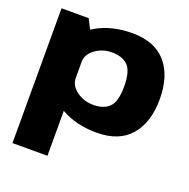

<svg xmlns="http://www.w3.org/2000/svg" viewBox="-142 -732 1072 1089"><g transform="rotate(20 394.0 -187.0)"><path d="M48 222.5H259V-498L212 -591H48ZM475 4Q610.5 4 679.2 -76.5Q748 -157 748 -297Q748 -437 679.2 -516.5Q610.5 -596 475 -596Q350.5 -596 258.8 -543Q167 -490 167 -434L259 -345Q259 -390 303 -422Q347 -454 403.5 -454Q466 -454 499.8 -420.8Q533.5 -387.5 533.5 -296Q533.5 -203.5 499.8 -170.5Q466 -137.5 403.5 -137.5Q347 -137.5 303 -169.5Q259 -201.5 259 -248L167 -157.5Q167 -101.5 258.8 -48.8Q350.5 4 475 4Z"/></g></svg>

Font: Anybody SemiExpanded ExtraBold
Style: Regular
Weight: 800
Width: 6
Version: Version 1.113;gftools[0.9.25]